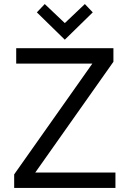

<svg xmlns="http://www.w3.org/2000/svg" viewBox="-20 -928 640 948"><path d="M50 0V-67L436 -614H60V-690H540V-623L154 -76H550V0ZM162 -867 201 -908 300 -814 399 -908 438 -867 300 -732Z"/></svg>

Font: Oxanium ExtraLight
Style: Regular
Weight: 400
Version: Version 2.000